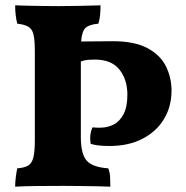

<svg xmlns="http://www.w3.org/2000/svg" viewBox="-20 -699 700 722"><path d="M37 3Q37 -14 39.5 -33.5Q42 -53 45 -66Q72 -68 86 -76.5Q100 -85 105.5 -107Q111 -129 111 -172V-506Q111 -548 106 -569Q101 -590 86.5 -598.5Q72 -607 45 -610Q37 -640 37 -679Q54 -678 83.5 -677.5Q113 -677 145 -676.5Q177 -676 201 -676Q236 -676 282 -677Q328 -678 358 -679Q358 -660 356.5 -643.5Q355 -627 350 -610Q316 -607 302 -594.5Q288 -582 285 -543Q310 -543 339.5 -543.5Q369 -544 405 -544Q485 -544 533.5 -518.5Q582 -493 603.5 -450.5Q625 -408 625 -358Q625 -299 597 -252Q569 -205 516.5 -177.5Q464 -150 391 -150Q347 -150 321 -158Q318 -177 320 -192.5Q322 -208 328 -220Q336 -219 343.5 -219Q351 -219 359 -219Q384 -219 407 -230.5Q430 -242 444.5 -269.5Q459 -297 459 -343Q459 -400 429 -437.5Q399 -475 337 -475Q325 -475 311.5 -474Q298 -473 284 -468V-184Q284 -120 306 -95Q328 -70 387 -66Q393 -52 394 -33Q395 -14 395 3Q377 2 347.5 1.5Q318 1 283.5 0.5Q249 0 218 0Q169 0 120 0.5Q71 1 37 3Z"/></svg>

Font: Vollkorn ExtraBold
Style: Regular
Weight: 800
Designer: Friedrich Althausen
Foundry: Friedrich Althausen
Version: Version 5.000; ttfautohint (v1.8.3)